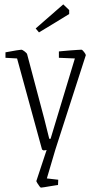

<svg xmlns="http://www.w3.org/2000/svg" viewBox="-20 -679 440 877"><path d="M167 178Q165 178 160 171.5Q155 165 150.5 157.5Q146 150 146 148L193 6Q190 7 185 7.5Q180 8 179 8Q178 8 175 6Q172 4 172 4L58 -412L5 -415V-440Q5 -440 21.5 -443Q38 -446 55.5 -449Q73 -452 78 -452Q82 -452 92.5 -444Q103 -436 104 -431L182 -137L205 -45H211L322 -412L249 -415V-444Q249 -444 263.5 -445.5Q278 -447 297.5 -448.5Q317 -450 333 -451Q349 -452 352 -452Q356 -452 364 -441.5Q372 -431 372 -427L233 4L194 136L246 142L245 166Q245 166 234.5 167.5Q224 169 209.5 171.5Q195 174 182.5 176Q170 178 167 178ZM158 -531 143 -549 269 -659 296 -633V-615Q267 -597 230 -574.5Q193 -552 158 -531Z"/></svg>

Font: Grenze Gotisch ExtraLight
Style: Regular
Weight: 200
Designer: Renata Polastri
Foundry: Omnibus-Type
Version: Version 1.001